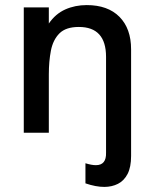

<svg xmlns="http://www.w3.org/2000/svg" viewBox="-20 -522 598 755"><path d="M390 213Q357 213 316 199V120Q340.5 127.5 357 127.5Q398.5 127.5 397 78.5V-298.5Q397 -416 290 -416Q239 -416 213.8 -390.8Q188.5 -365.5 180.2 -323Q172 -280.5 172 -229.5V0H73.5V-493H172V-429.5Q198 -467.5 236.5 -484.8Q275 -502 321 -502Q404 -502 449.8 -455.8Q495.5 -409.5 495.5 -328V91.5Q495.5 135 481.8 161.8Q468 188.5 444 200.8Q420 213 390 213Z"/></svg>

Font: Acari Sans Neue SemiBold
Style: Regular
Weight: 600
Designer: Alfredo Marco Pradil (font), Cristiano Sobral (main changes)
Foundry: Hanken Design Co. (font), Cristiano Sobral (main changes)
Version: Version 2.459;March 19, 2022;FontCreator 14.0.0.2808 64-bit;